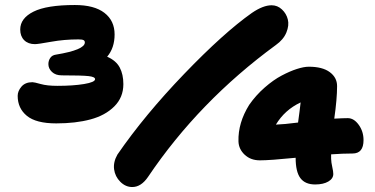

<svg xmlns="http://www.w3.org/2000/svg" viewBox="-20 -732 1500 769"><path d="M205.1 -237.8Q124.5 -237.8 87.6 -268.1Q50.8 -298.3 50.8 -348.1Q50.8 -367.2 65.9 -385Q81.1 -402.8 109.9 -402.8Q117.2 -402.8 142.8 -395.5Q168.5 -388.2 210 -388.2Q272.9 -388.2 316.9 -395.5Q360.8 -402.8 360.8 -415Q360.8 -424.3 334.7 -427.2Q308.6 -430.2 227.1 -430.2Q202.6 -430.2 188.2 -443.8Q173.8 -457.5 173.8 -475.1Q173.8 -489.3 181.4 -500.2Q189 -511.2 204.1 -513.2Q319.8 -532.2 319.8 -562Q319.8 -568.8 314.2 -571.5Q308.6 -574.2 293.9 -574.2Q237.3 -574.2 184.6 -564.7Q131.8 -555.2 120.1 -555.2Q92.8 -555.2 76.9 -571Q61 -586.9 61 -613.8Q61 -658.7 114 -685.3Q167 -711.9 279.8 -711.9Q357.9 -711.9 398.4 -680.4Q439 -648.9 439 -594.2Q439 -540 409.2 -504.9Q444.8 -489.3 459.5 -461.7Q474.1 -434.1 474.1 -395Q474.1 -341.8 437.7 -305.7Q401.4 -269.5 342.3 -253.7Q283.2 -237.8 205.1 -237.8ZM509.8 17.1Q482.9 17.1 461.9 -3.9Q440.9 -24.9 437 -53.7Q433.1 -82.5 450.2 -112.8Q559.1 -271 717.5 -435.8Q876 -600.6 988.8 -680.2Q1033.7 -710.9 1067.9 -710.9Q1091.3 -710.9 1109.1 -694.3Q1127 -677.7 1132.8 -654.1Q1138.7 -630.4 1127 -601.8Q1115.2 -573.2 1085 -551.8Q777.3 -326.7 573.2 -23.9Q545.4 17.1 509.8 17.1ZM1242.2 6.8Q1202.1 6.8 1183.1 -18.6Q1164.1 -43.9 1164.1 -100.1Q1061.5 -89.8 1021 -89.8Q983.9 -89.8 960 -112.3Q936 -134.8 935.1 -166Q933.1 -239.7 978 -312Q1004.9 -350.6 1040 -381.3Q1075.2 -412.1 1108.2 -429.4Q1141.1 -446.8 1169.2 -455.8Q1197.3 -464.8 1216.8 -464.8Q1271.5 -464.8 1300.8 -443.1Q1330.1 -421.4 1330.1 -387.2Q1330.1 -335.4 1318.8 -256.8Q1355 -258.8 1373 -258.8Q1397.5 -258.8 1416.7 -232.2Q1436 -205.6 1436 -170.9Q1436 -117.2 1392.1 -117.2Q1353 -117.2 1306.2 -113.8V-96.2Q1306.6 -81.5 1310.8 -63.2Q1314.9 -44.9 1314.9 -35.2Q1314.9 -16.6 1294.9 -4.9Q1274.9 6.8 1242.2 6.8ZM1184.1 -321.8Q1120.6 -292 1085 -232.9Q1117.2 -233.9 1173.8 -241.2Q1175.8 -255.9 1179.4 -283.2Q1183.1 -310.5 1184.1 -321.8Z"/></svg>

Font: Shantell Sans Normal
Style: Regular
Weight: 800
Designer: Stephen Nixon, Anya Danilova, Shantell Martin
Foundry: Arrow Type
Version: Version 1.006;[559af2be0]